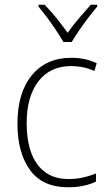

<svg xmlns="http://www.w3.org/2000/svg" viewBox="-20 -784 457 814"><path d="M269 10Q160 10 107 -63.5Q54 -137 54 -260Q54 -391 115 -465Q176 -539 282 -539Q342 -539 390 -516L380 -483Q356 -494 331 -499Q306 -504 282 -504Q193 -504 143 -439.5Q93 -375 93 -261Q93 -192 111.5 -139Q130 -86 169.5 -55.5Q209 -25 271 -25Q302 -25 331.5 -31.5Q361 -38 387 -49V-14Q364 -3 334 3.5Q304 10 269 10ZM249 -606Q236 -628 217.5 -656Q199 -684 179 -710.5Q159 -737 143 -756V-764H169Q194 -739 220 -706.5Q246 -674 267 -645Q288 -675 313.5 -705Q339 -735 365 -764H392V-756Q375 -736 354.5 -709Q334 -682 315.5 -655Q297 -628 284 -606Z"/></svg>

Font: Noto Sans Gujarati UI SemiCondensed ExtraLight
Style: Regular
Weight: 200
Width: 4
Designer: Jelle Bosma - Monotype Design Team, Universal Thirst
Foundry: Monotype Imaging Inc.
Version: Version 2.106; ttfautohint (v1.8.4.7-5d5b)